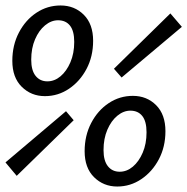

<svg xmlns="http://www.w3.org/2000/svg" viewBox="-54 -669 684 701"><path d="M110 -318Q60 -318 25.5 -352Q-9 -386 -9 -447Q-9 -504 15 -550Q39 -596 79 -622.5Q119 -649 167 -649Q218 -649 252 -615Q286 -581 286 -520Q286 -463 262 -417.5Q238 -372 198 -345Q158 -318 110 -318ZM119 -372Q145 -372 167 -390.5Q189 -409 203 -441.5Q217 -474 217 -516Q217 -556 201.5 -575.5Q186 -595 158 -595Q133 -595 110.5 -576.5Q88 -558 74 -525.5Q60 -493 60 -451Q60 -412 76 -392Q92 -372 119 -372ZM7 -27 -34 -76 187 -263 215 -230ZM390 -386 362 -418 568 -620 610 -571ZM374 12Q324 12 289.5 -22Q255 -56 255 -117Q255 -174 279 -220Q303 -266 343 -292.5Q383 -319 431 -319Q482 -319 516 -285Q550 -251 550 -190Q550 -133 526 -87.5Q502 -42 462 -15Q422 12 374 12ZM383 -42Q409 -42 431 -60.5Q453 -79 467 -111.5Q481 -144 481 -186Q481 -226 465.5 -245.5Q450 -265 422 -265Q397 -265 374.5 -246.5Q352 -228 338 -195.5Q324 -163 324 -121Q324 -82 340 -62Q356 -42 383 -42Z"/></svg>

Font: Source Code Pro ExtraLight Medium
Style: Italic
Weight: 500
Italic angle: -11°
Monospace: yes
Version: Version 1.016;hotconv 1.0.116;makeotfexe 2.5.65601